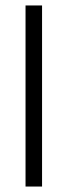

<svg xmlns="http://www.w3.org/2000/svg" viewBox="-20 -683 248 703"><path d="M134 0H73.5V-663H134Z"/></svg>

Font: Anek Kannada Light
Style: Regular
Weight: 300
Designer: Vaishnavi Murthy, Maithili Shingre (Kannada) & Yesha Goshar (Latin)
Foundry: Ek Type
Version: Version 1.003